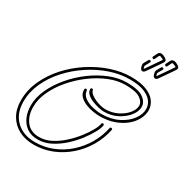

<svg xmlns="http://www.w3.org/2000/svg" viewBox="-224 -1162 1310 1366"><g transform="rotate(30 431.5 -479.0)"><path d="M763 -811Q744 -806 736 -831Q733 -842 732 -850Q731 -858 737 -869L756 -902Q756 -904 760 -905Q765 -907 771 -903.5Q777 -900 773 -892L756 -861Q751 -853 751 -848.5Q751 -844 754 -836Q755 -830 756.5 -830.5Q758 -831 761 -835Q764 -839 775 -855Q786 -871 800 -891Q814 -911 825.5 -928Q837 -945 841 -951Q841 -951 841.5 -952Q842 -953 842 -954Q841 -955 836.5 -957.5Q832 -960 820 -965Q809 -970 805 -963Q792 -936 788 -928Q786 -925 783 -924Q778 -923 772.5 -928Q767 -933 770 -938Q775 -948 779.5 -957Q784 -966 786 -970Q792 -983 803 -986Q814 -989 827 -984Q858 -971 862 -958Q864 -952 859 -942Q854 -934 842 -916.5Q830 -899 816 -879Q802 -859 791 -843Q780 -827 777 -823Q771 -814 763 -811ZM659 -811Q640 -806 632 -831Q629 -842 628 -850Q627 -858 633 -869L652 -902Q652 -904 656 -905Q661 -907 667 -903.5Q673 -900 669 -892L652 -861Q647 -853 647 -848.5Q647 -844 650 -836Q651 -830 652.5 -830.5Q654 -831 657 -835Q660 -839 671 -855Q682 -871 696 -891Q710 -911 721.5 -928Q733 -945 737 -951Q737 -951 737.5 -952Q738 -953 738 -954Q737 -955 732.5 -957.5Q728 -960 716 -965Q705 -970 701 -963Q688 -936 684 -928Q682 -925 679 -924Q674 -923 668.5 -928Q663 -933 666 -938Q671 -948 675.5 -957Q680 -966 682 -970Q688 -983 699 -986Q710 -989 723 -984Q754 -971 758 -958Q760 -952 755 -942Q750 -934 738 -916.5Q726 -899 712 -879Q698 -859 687 -843Q676 -827 673 -823Q667 -814 659 -811ZM242 29Q173 29 120 1Q67 -27 37.5 -78.5Q8 -130 8 -201Q8 -285 44 -364Q80 -443 141 -510.5Q202 -578 279.5 -628.5Q357 -679 441 -707.5Q525 -736 605 -736Q684 -736 734 -715.5Q784 -695 807.5 -662Q831 -629 831 -590Q831 -553 811.5 -516Q792 -479 755 -448.5Q718 -418 666 -399.5Q614 -381 550 -381Q526 -381 494 -386Q462 -391 431 -403.5Q400 -416 379.5 -437Q359 -458 359 -491V-492Q359 -502 369 -502Q379 -502 379 -493Q383 -459 411.5 -439Q440 -419 478.5 -410Q517 -401 550 -401Q629 -401 687.5 -430Q746 -459 778.5 -502.5Q811 -546 811 -590Q811 -624 789.5 -652.5Q768 -681 723 -698.5Q678 -716 605 -716Q527 -716 446 -688.5Q365 -661 290 -611.5Q215 -562 156 -497Q97 -432 62.5 -356.5Q28 -281 28 -201Q28 -104 86.5 -47.5Q145 9 242 9Q318 9 386 -18.5Q454 -46 508.5 -94.5Q563 -143 600.5 -206.5Q638 -270 653 -343Q654 -351 663 -351Q668 -351 671.5 -347.5Q675 -344 673 -339Q657 -263 618 -196.5Q579 -130 521.5 -79.5Q464 -29 393 0Q322 29 242 29ZM250 -17Q196 -17 160 -42Q124 -67 105.5 -109.5Q87 -152 87 -203Q87 -270 118.5 -338Q150 -406 203 -468.5Q256 -531 322.5 -580Q389 -629 460 -657.5Q531 -686 598 -686Q694 -686 735 -656.5Q776 -627 776 -587Q776 -550 746.5 -512.5Q717 -475 668 -449.5Q619 -424 558 -424Q542 -424 515 -430Q488 -436 460.5 -447Q433 -458 414 -475Q395 -492 395 -514V-516Q395 -525 405 -525Q414 -525 415 -517Q418 -502 434 -489Q450 -476 473 -465.5Q496 -455 519 -449.5Q542 -444 558 -444Q611 -444 656 -466Q701 -488 728.5 -521Q756 -554 756 -586Q756 -618 720 -642Q684 -666 598 -666Q534 -666 466 -638.5Q398 -611 334 -563.5Q270 -516 218.5 -456Q167 -396 137 -331Q107 -266 107 -203Q107 -131 143.5 -84Q180 -37 250 -37Q299 -37 346.5 -61.5Q394 -86 436 -124Q478 -162 511 -204.5Q544 -247 564 -283.5Q584 -320 586 -340Q588 -349 596 -349Q600 -349 603.5 -346Q607 -343 606 -338Q604 -316 583 -277Q562 -238 528 -193.5Q494 -149 449 -108.5Q404 -68 353.5 -42.5Q303 -17 250 -17Z"/></g></svg>

Font: Neonderthaw
Style: Regular
Weight: 400
Designer: Robert E. Leuschke
Foundry: Robert E. Leuschke
Version: Version 1.010; ttfautohint (v1.8.3)